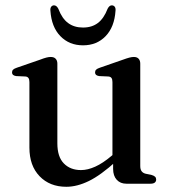

<svg xmlns="http://www.w3.org/2000/svg" viewBox="-20 -687 640 718"><path d="M403 -55.5V-90L400.5 -92.5V-380Q400.5 -390.5 396.8 -395.5Q393 -400.5 384.5 -401L350.5 -402.5Q342.5 -404 339 -407.2Q335.5 -410.5 335.5 -416Q335.5 -422.5 339.5 -426.5Q343.5 -430.5 354 -434L439 -463.5Q454 -469 463.5 -471.5Q473 -474 480.5 -474Q492.5 -474 498.5 -467.2Q504.5 -460.5 504.5 -449V-66.5Q504.5 -53.5 509.5 -46.8Q514.5 -40 524 -37.5L547.5 -32.5Q556 -30 560 -26Q564 -22 564 -15.5Q564 -8.5 558.8 -4.2Q553.5 0 542.5 0H452.5Q430 0 416.5 -14.8Q403 -29.5 403 -55.5ZM90 -135V-380Q90 -390.5 86.2 -395.5Q82.5 -400.5 74.5 -401L40 -402.5Q32 -404 28.5 -407.2Q25 -410.5 25 -416Q25 -422.5 29 -426.5Q33 -430.5 43.5 -434L129 -463.5Q144.5 -469.5 153.8 -471.8Q163 -474 169.5 -474Q182 -474 188.2 -467.2Q194.5 -460.5 194.5 -449V-151Q194.5 -100.5 218.8 -75.8Q243 -51 283 -51Q308 -51 336.2 -63.8Q364.5 -76.5 397 -104L418.5 -122.5L437 -103.5L415.5 -85Q356.5 -31.5 312.2 -10Q268 11.5 228 11.5Q166 11.5 128 -28Q90 -67.5 90 -135ZM290.5 -584Q323.5 -584 346 -601Q368.5 -618 382.5 -654.5Q389 -667 398 -667Q405 -667 409 -661.8Q413 -656.5 412 -647Q408 -586 375 -551.8Q342 -517.5 290.5 -517.5Q239 -517.5 205.8 -551.8Q172.5 -586 168.5 -647Q167.5 -656.5 171.5 -661.8Q175.5 -667 182 -667Q191.5 -667 198 -654.5Q212 -617.5 234.8 -600.8Q257.5 -584 290.5 -584Z"/></svg>

Font: Fraunces 24pt
Style: Regular
Weight: 400
Version: Version 1.000;[b76b70a41]